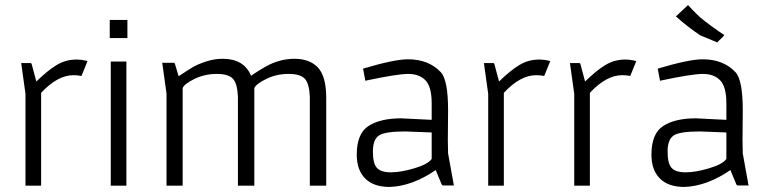

<svg xmlns="http://www.w3.org/2000/svg" viewBox="-20 -736 3042 761"><path d="M283 -500Q303 -500 327 -494L303 -435Q287 -438 271 -438Q208 -438 143 -368V0H81V-364L64 -486H102L105 -484L124 -413Q168 -456 204 -478Q240 -500 283 -500Z M419 -492H481V0H419ZM415 -657H485V-585H415Z M988 0H923V-352Q921 -404 903.5 -423.5Q886 -443 839 -443Q792 -443 751.5 -423.5Q711 -404 704 -387V0H640V-365L623 -487H670L673 -484L688 -434Q726 -459 744.5 -470Q763 -481 796 -492Q829 -503 863 -503Q947 -503 975 -436Q1011 -460 1031 -471Q1087 -503 1147 -503Q1207 -503 1239.5 -469Q1272 -435 1273 -352V0H1208V-352Q1206 -404 1188.5 -423.5Q1171 -443 1123.5 -443Q1076 -443 1036 -423.5Q996 -404 988 -387Z M1756 -299 1755 -180Q1755 -152 1756 -128L1778 -6L1779 -1H1735L1731 -4L1707 -62Q1614 2 1524 5Q1461 5 1427.5 -28.5Q1394 -62 1394 -123Q1394 -207 1441 -237Q1488 -267 1570 -267Q1580 -267 1691 -261V-326Q1691 -392 1666.5 -417.5Q1642 -443 1598 -443Q1554 -443 1428 -416L1419 -464Q1543 -501 1597 -501Q1679 -501 1727 -450Q1756 -419 1756 -299ZM1691 -211 1586 -215Q1506 -215 1482 -199Q1458 -183 1458 -135.5Q1458 -88 1474 -70.5Q1490 -53 1529.5 -53Q1569 -53 1622.5 -69Q1676 -85 1691 -106Z M2117 -500Q2137 -500 2161 -494L2137 -435Q2121 -438 2105 -438Q2042 -438 1977 -368V0H1915V-364L1898 -486H1936L1939 -484L1958 -413Q2002 -456 2038 -478Q2074 -500 2117 -500Z M2458 -500Q2478 -500 2502 -494L2478 -435Q2462 -438 2446 -438Q2383 -438 2318 -368V0H2256V-364L2239 -486H2277L2280 -484L2299 -413Q2343 -456 2379 -478Q2415 -500 2458 -500Z M2924 -299 2923 -180Q2923 -152 2924 -128L2946 -6L2947 -1H2903L2899 -4L2875 -62Q2782 2 2692 5Q2629 5 2595.5 -28.5Q2562 -62 2562 -123Q2562 -207 2609 -237Q2656 -267 2738 -267Q2748 -267 2859 -261V-326Q2859 -392 2834.5 -417.5Q2810 -443 2766 -443Q2722 -443 2596 -416L2587 -464Q2711 -501 2765 -501Q2847 -501 2895 -450Q2924 -419 2924 -299ZM2859 -211 2754 -215Q2674 -215 2650 -199Q2626 -183 2626 -135.5Q2626 -88 2642 -70.5Q2658 -53 2697.5 -53Q2737 -53 2790.5 -69Q2844 -85 2859 -106ZM2659 -671 2707 -716Q2745 -674 2770 -655Q2805 -628 2830 -611L2851 -597Q2846 -590 2837 -582Q2828 -574 2823 -568L2755 -596Q2701 -633 2659 -671Z"/></svg>

Font: Gafata
Style: Regular
Weight: 400
Designer: Lautaro Hourcade
Foundry: Lautaro Hourcade
Version: Version 4.002; ttfautohint (v0.94.20-1c74) -l 7 -r 28 -G 0 -